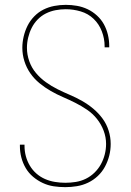

<svg xmlns="http://www.w3.org/2000/svg" viewBox="-20 -763 540 791"><path d="M249 8Q225 8 201.5 4.5Q178 1 156.5 -9Q135 -19 116.5 -34.5Q98 -50 86 -70.5Q74 -91 68 -114Q62 -137 62 -161Q62 -163 62 -164Q62 -165 62 -167H81Q81 -165 81 -164Q81 -163 81 -162Q81 -140 86.5 -119.5Q92 -99 103 -80.5Q114 -62 130 -48Q146 -34 165.5 -25.5Q185 -17 206.5 -13.5Q228 -10 249 -10Q271 -10 292.5 -13.5Q314 -17 333.5 -26.5Q353 -36 369 -51.5Q385 -67 395.5 -86Q406 -105 411.5 -126.5Q417 -148 417 -170Q417 -198 407 -224.5Q397 -251 379.5 -273Q362 -295 338.5 -311Q315 -327 290 -339.5Q265 -352 239.5 -363Q214 -374 189.5 -388Q165 -402 143 -420Q121 -438 105 -461Q89 -484 80.5 -511Q72 -538 72 -566Q72 -589 77.5 -612.5Q83 -636 93.5 -657Q104 -678 121 -695.5Q138 -713 159 -723.5Q180 -734 203.5 -738.5Q227 -743 251 -743Q274 -743 297 -739Q320 -735 341 -725Q362 -715 379.5 -699Q397 -683 408 -663Q419 -643 424.5 -620Q430 -597 430 -574Q430 -572 430 -571Q430 -570 430 -568H411Q411 -570 411 -571Q411 -572 411 -573Q411 -604 399.5 -634Q388 -664 365.5 -685.5Q343 -707 312.5 -716Q282 -725 251 -725Q230 -725 209 -721Q188 -717 169 -707.5Q150 -698 135 -682.5Q120 -667 110.5 -648Q101 -629 96 -608Q91 -587 91 -566Q91 -538 100.5 -511Q110 -484 128 -462.5Q146 -441 169 -424.5Q192 -408 217 -395.5Q242 -383 268 -372Q294 -361 318.5 -347Q343 -333 364.5 -315Q386 -297 402.5 -274.5Q419 -252 427.5 -225Q436 -198 436 -170Q436 -145 430 -121.5Q424 -98 412.5 -76.5Q401 -55 383 -38Q365 -21 343 -10.5Q321 0 297 4Q273 8 249 8Z"/></svg>

Font: Iosevka SS04 Thin
Style: Regular
Weight: 100
Monospace: yes
Designer: Belleve Invis
Foundry: Belleve Invis
Version: Version 19.0.0; ttfautohint (v1.8.4)